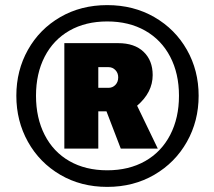

<svg xmlns="http://www.w3.org/2000/svg" viewBox="-20 -720 840 752"><path d="M44 -345Q44 -444 89.5 -525Q135 -606 216 -653Q297 -700 400 -700Q503 -700 584.5 -653Q666 -606 712 -525Q758 -444 758 -345Q758 -246 712 -164.5Q666 -83 584.5 -35.5Q503 12 400 12Q297 12 216 -35.5Q135 -83 89.5 -164.5Q44 -246 44 -345ZM681 -345Q681 -432 646.5 -498Q612 -564 548.5 -600Q485 -636 400 -636Q315 -636 252 -600Q189 -564 155 -498Q121 -432 121 -345Q121 -258 155 -191.5Q189 -125 252 -89Q315 -53 400 -53Q485 -53 548.5 -89Q612 -125 646.5 -191.5Q681 -258 681 -345ZM232 -551H443Q507 -551 542.5 -517Q578 -483 578 -426Q578 -358 517 -306L598 -138H453L397 -284H365V-138H232ZM405 -376Q421 -376 432 -387.5Q443 -399 443 -417Q443 -434 432 -445.5Q421 -457 405 -457H365V-376Z"/></svg>

Font: Archivo Black
Style: Regular
Weight: 400
Designer: Hector Gatti
Foundry: Omnibus-Type
Version: Version 1.101; ttfautohint (v1.8)